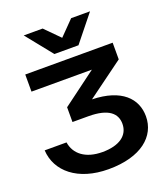

<svg xmlns="http://www.w3.org/2000/svg" viewBox="-172 -924 1062 1222"><g transform="rotate(-20 358.5 -312.5)"><path d="M58 -452H467L237 -281V-181H344C483 -181 532 -131 532 -62C532 16 467 64 352 64C237 64 169 9 157 -72H9C17 72 143 180 352 180C573 180 689 79 689 -56C689 -175 602 -269 403 -274L650 -455V-568H58ZM583 -805H455L359 -707L262 -805H134L277 -627H440Z"/></g></svg>

Font: Bounded Med
Style: Regular
Weight: 500
Designer: Vlad Churkin
Version: Version 3.0